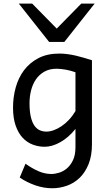

<svg xmlns="http://www.w3.org/2000/svg" viewBox="-20 -801 589 1051"><path d="M393.1 -405.3Q381.3 -409.7 368.2 -413.3Q355 -417 341.3 -419.4Q327.6 -421.9 314.7 -423.3Q301.8 -424.8 290.5 -424.8Q250.5 -424.8 222.2 -408.4Q193.8 -392.1 176 -365.5Q158.2 -338.9 149.9 -305.2Q141.6 -271.5 141.6 -236.8Q141.6 -191.4 148.7 -161.4Q155.8 -131.3 168.2 -113.5Q180.7 -95.7 197.5 -88.1Q214.4 -80.6 234.4 -80.6Q252.9 -80.6 273.9 -88.1Q294.9 -95.7 316.2 -109.9Q337.4 -124 357.2 -145Q377 -166 393.1 -192.9ZM483.4 -12.2Q483.4 52.2 464.6 98.1Q445.8 144 415.3 173.1Q384.8 202.1 345.7 215.8Q306.6 229.5 266.1 229.5Q219.2 229.5 173.1 213.4Q127 197.3 87.9 170.9L119.6 95.2Q154.3 120.1 189.5 135.7Q224.6 151.4 261.2 151.4Q280.3 151.4 303.2 144.5Q326.2 137.7 346.2 120.8Q366.2 104 379.6 75.7Q393.1 47.4 393.1 4.9V-95.2Q374 -71.3 352.8 -53Q331.5 -34.7 309.8 -22.5Q288.1 -10.3 266.4 -3.9Q244.6 2.4 224.6 2.4Q190.9 2.4 159.7 -9.3Q128.4 -21 104.2 -46.6Q80.1 -72.3 65.7 -113.3Q51.3 -154.3 51.3 -212.4Q51.3 -268.6 65.9 -321.8Q80.6 -375 111.3 -416.3Q142.1 -457.5 190.2 -482.7Q238.3 -507.8 305.2 -507.8Q327.1 -507.8 350.3 -504.6Q373.5 -501.5 396.5 -496.1Q419.4 -490.7 441.4 -484.1Q463.4 -477.5 483.4 -471.2ZM156.2 -781.2 290.5 -644.5 424.8 -781.2H498L332 -571.3H249L83 -781.2Z"/></svg>

Font: Andika Viet
Style: Regular
Weight: 400
Designer: Victor Gaultney, Annie Olsen, Julie Remington, Don Collingsworth, Eric Hays, Becca Hirsbrunner
Foundry: SIL International
Version: Version 5.000